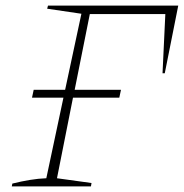

<svg xmlns="http://www.w3.org/2000/svg" viewBox="-20 -664 655 684"><path d="M22 0 24 -10Q56 -18 86.5 -23Q117 -28 145 -29L206 -316H94L100 -344H212L270 -615L148 -633L151 -644H615L567 -403H559L569 -614H300L246 -344H411L405 -316H240L183 -29L306 -12L304 0Z"/></svg>

Font: Piazzolla SC Thin
Style: Italic
Weight: 100
Italic angle: -11.3°
Designer: Juan Pablo del Peral
Foundry: Huerta Tipografica
Version: Version 1.330